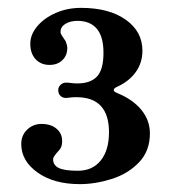

<svg xmlns="http://www.w3.org/2000/svg" viewBox="-20 -775 430 488"><path d="M34 -409Q34 -431 49 -445.5Q64 -460 86 -460Q109 -460 123.5 -448Q138 -436 138 -416Q138 -402 131 -394Q124 -386 123 -385Q120 -381 117.5 -377.5Q115 -374 115 -370Q115 -355 129.5 -348Q144 -341 178 -341Q215 -341 236 -367Q257 -393 257 -439Q257 -528 174 -528Q164 -528 157.5 -527Q151 -526 148 -526Q139 -526 133.5 -531.5Q128 -537 128 -546Q128 -554 134 -559.5Q140 -565 148 -565Q154 -565 160.5 -564Q167 -563 177 -563Q210 -563 226.5 -580.5Q243 -598 243 -641Q243 -682 226 -702Q209 -722 177 -722Q159 -722 146.5 -714.5Q134 -707 134 -695V-691Q136 -686 140 -680.5Q144 -675 147 -670Q151 -660 151 -653Q151 -634 138.5 -622Q126 -610 106 -610Q84 -610 70.5 -624.5Q57 -639 57 -664Q57 -687 74.5 -708Q92 -729 121.5 -742Q151 -755 186 -755Q257 -755 299.5 -725Q342 -695 342 -646Q342 -616 325.5 -592.5Q309 -569 279 -555Q269 -551 269 -546Q269 -542 279 -538Q318 -522 339.5 -495.5Q361 -469 361 -436Q361 -391 333 -362Q305 -333 263.5 -320Q222 -307 183 -307Q117 -307 75.5 -336.5Q34 -366 34 -409Z"/></svg>

Font: Shippori Mincho B1 ExtraBold
Style: Regular
Weight: 800
Designer: FONTDASU
Foundry: FONTDASU / Google Inc. / but / Adobe
Version: Version 3.110; ttfautohint (v1.8.3)